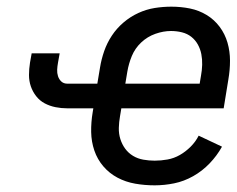

<svg xmlns="http://www.w3.org/2000/svg" viewBox="-20 -548 710 576"><path d="M444 8Q414 8 385.5 3Q357 -2 332.5 -15Q308 -28 290 -49Q272 -70 263 -96.5Q254 -123 253.5 -152Q253 -181 258 -211L260 -223H182Q164 -223 146.5 -226.5Q129 -230 114 -238Q99 -246 88.5 -259.5Q78 -273 72.5 -289Q67 -305 67 -323Q67 -341 70 -360L75 -388H159L154 -360Q152 -349 151.5 -339Q151 -329 154 -319.5Q157 -310 164 -303.5Q171 -297 182 -297H272L280 -345Q284 -370 292.5 -394.5Q301 -419 315.5 -441Q330 -463 350.5 -480.5Q371 -498 395 -509Q419 -520 444 -524Q469 -528 494 -528Q523 -528 550 -522.5Q577 -517 600 -503Q623 -489 639 -467.5Q655 -446 662.5 -420Q670 -394 670 -366Q670 -338 665 -309L651 -223H344L340 -199Q337 -182 336.5 -164.5Q336 -147 341 -131Q346 -115 355.5 -102Q365 -89 379 -80.5Q393 -72 410 -69Q427 -66 444 -66Q463 -66 482.5 -69.5Q502 -73 519.5 -83Q537 -93 552 -108Q567 -123 576 -141L646 -108Q631 -81 609 -58Q587 -35 559.5 -19.5Q532 -4 502.5 2Q473 8 444 8ZM356 -297H579L583 -321Q586 -337 586.5 -353.5Q587 -370 584 -385.5Q581 -401 573.5 -414.5Q566 -428 554 -437.5Q542 -447 526 -451Q510 -455 493 -455Q470 -455 446 -446.5Q422 -438 403.5 -420.5Q385 -403 375.5 -380Q366 -357 362 -333Z"/></svg>

Font: Iosevka Aile
Style: Italic
Weight: 400
Italic angle: -9°
Designer: Belleve Invis
Foundry: Belleve Invis
Version: Version 28.0.1; ttfautohint (v1.8.4)